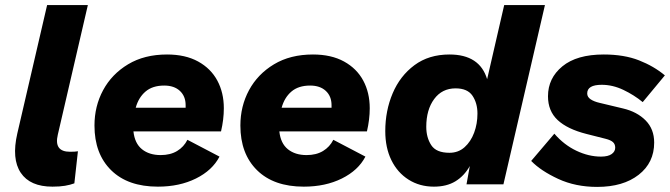

<svg xmlns="http://www.w3.org/2000/svg" viewBox="-20 -724 2631 754"><path d="M186 9Q98 9 61.5 -45.5Q25 -100 48 -200L165 -704H325L207 -195Q191 -128 255 -128Q266 -128 273 -128.5Q280 -129 286 -130L272 -4Q256 2 235.5 5.5Q215 9 186 9Z M600 9Q482 9 416.5 -55.5Q351 -120 351 -231Q351 -307 385 -370Q419 -433 483 -471.5Q547 -510 636 -510Q708 -510 758 -482.5Q808 -455 833.5 -407.5Q859 -360 859 -299Q859 -255 848 -208H504Q509 -161 537.5 -138Q566 -115 611 -115Q649 -115 675.5 -131Q702 -147 716 -175L842 -109Q814 -55 749.5 -23Q685 9 600 9ZM625 -388Q579 -388 551.5 -364.5Q524 -341 513 -301H709Q709 -306 709 -311Q709 -346 686.5 -367Q664 -388 625 -388Z M1173 9Q1055 9 989.5 -55.5Q924 -120 924 -231Q924 -307 958 -370Q992 -433 1056 -471.5Q1120 -510 1209 -510Q1281 -510 1331 -482.5Q1381 -455 1406.5 -407.5Q1432 -360 1432 -299Q1432 -255 1421 -208H1077Q1082 -161 1110.5 -138Q1139 -115 1184 -115Q1222 -115 1248.5 -131Q1275 -147 1289 -175L1415 -109Q1387 -55 1322.5 -23Q1258 9 1173 9ZM1198 -388Q1152 -388 1124.5 -364.5Q1097 -341 1086 -301H1282Q1282 -306 1282 -311Q1282 -346 1259.5 -367Q1237 -388 1198 -388Z M1684 9Q1628 9 1584.5 -18.5Q1541 -46 1517 -95Q1493 -144 1493 -209Q1493 -289 1522 -357.5Q1551 -426 1607.5 -468Q1664 -510 1745 -510Q1864 -510 1893 -413L1960 -704H2120L1957 0H1812L1825 -72Q1803 -33 1768.5 -12Q1734 9 1684 9ZM1745 -124Q1780 -124 1804.5 -146Q1829 -168 1842 -203Q1855 -238 1855 -278Q1855 -319 1835.5 -348Q1816 -377 1769 -377Q1716 -377 1685 -335Q1654 -293 1654 -226Q1654 -184 1673.5 -154Q1693 -124 1745 -124Z M2325 10Q2240 10 2172 -21.5Q2104 -53 2066 -92L2157 -199Q2195 -155 2243.5 -132Q2292 -109 2340 -109Q2368 -109 2382 -119Q2396 -129 2396 -144Q2396 -158 2387 -166Q2378 -174 2358 -179L2283 -198Q2208 -217 2170 -252.5Q2132 -288 2132 -346Q2132 -417 2188.5 -463.5Q2245 -510 2351 -510Q2431 -510 2489.5 -487Q2548 -464 2591 -428L2504 -323Q2470 -351 2428 -371Q2386 -391 2343 -391Q2286 -391 2286 -357Q2286 -343 2299.5 -334Q2313 -325 2335 -320L2427 -298Q2482 -285 2515.5 -251Q2549 -217 2549 -164Q2549 -85 2488 -37.5Q2427 10 2325 10Z"/></svg>

Font: Prodigy Sans
Style: Bold Italic
Weight: 700
Italic angle: -13°
Designer: Wei Huang
Foundry: Wei Huang
Version: Version 1.003; ttfautohint (v1.8.3)